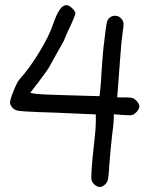

<svg xmlns="http://www.w3.org/2000/svg" viewBox="-20 -747 597 767"><path d="M355.5 -11.7Q347.2 -20 345.7 -28.3Q344.7 -32.2 344.7 -42Q344.7 -51.8 345.7 -66.4Q346.7 -84.5 349.6 -114.7Q352.5 -145 355.5 -169.9Q358.4 -195.3 360.8 -221.7Q362.8 -248 362.8 -260.3Q362.8 -260.3 362.8 -290Q362.8 -290 292.5 -293Q263.7 -294.4 216.8 -296.4Q169.9 -298.3 132.8 -299.3Q69.8 -301.8 55.2 -304.2Q40.5 -306.2 31.7 -314.5Q26.9 -319.8 23.4 -325.7Q20 -332 20 -335.9Q20 -349.1 34.2 -383.8Q48.3 -418.9 57.1 -429.2Q97.2 -473.1 137.2 -539.1Q177.2 -604.5 193.8 -654.8Q207 -692.4 219.2 -709.5Q231.4 -726.6 245.6 -726.6Q254.9 -726.6 268.1 -714.4Q281.2 -701.7 281.2 -692.9Q281.2 -689.9 274.9 -674.8Q269 -659.7 260.7 -642.1Q243.7 -606.4 239.7 -595.7Q236.3 -584.5 222.2 -561Q214.8 -547.9 199.7 -521Q177.2 -481 177.2 -480.5Q176.3 -477.5 164.6 -460.9Q152.8 -444.3 137.7 -424.3Q125.5 -408.2 100.6 -376Q107.4 -374.5 120.6 -372.6Q128.4 -371.1 169.4 -369.1Q210 -367.2 258.8 -366.2Q298.3 -364.7 377.4 -362.8Q378.4 -370.6 380.4 -387.2Q381.3 -397.5 383.3 -420.9Q384.8 -444.8 386.2 -467.8Q387.2 -487.3 389.2 -509.8Q390.6 -531.7 393.1 -553.7Q397.5 -594.7 401.9 -627.9Q406.7 -660.6 409.7 -666Q418.9 -683.1 438 -684.1Q438.5 -684.1 439 -684.1Q457.5 -684.1 468.3 -668Q473.1 -660.6 473.6 -652.3Q474.1 -643.6 470.7 -623Q468.8 -609.9 465.3 -579.1Q462.4 -548.3 460.4 -519Q458 -489.3 455.6 -455.1Q453.1 -420.9 451.7 -402.8Q450.7 -387.7 448.2 -357.9Q448.2 -357.9 480 -357.9Q500.5 -357.9 508.3 -355.5Q516.6 -353 524.4 -345.2Q536.6 -333 536.6 -321.8Q536.1 -310.5 523.9 -297.9Q514.2 -288.6 506.8 -287.1Q503.9 -286.6 497.1 -286.6Q488.3 -286.6 472.7 -287.6Q472.7 -287.6 434.6 -290.5Q434.6 -290.5 434.6 -274.4Q434.6 -267.6 432.6 -246.1Q430.2 -225.1 427.2 -201.7Q424.3 -178.2 421.4 -144Q418 -109.4 416.5 -84.5Q414.1 -43.5 411.6 -31.7Q409.2 -19.5 400.9 -11.2Q389.6 0 378.4 0Q367.2 0 355.5 -11.7Z"/></svg>

Font: Casuwalt
Style: Regular
Weight: 400
Designer: Walter E Stewart
Version: 0.1